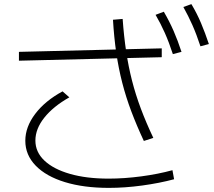

<svg xmlns="http://www.w3.org/2000/svg" viewBox="-20 -875 1040 933"><path d="M509 38Q387 38 295.5 10Q204 -18 153.5 -70Q103 -122 103 -191Q103 -258 151 -321.5Q199 -385 284 -431L317 -402Q239 -358 195.5 -303.5Q152 -249 152 -192Q152 -136 196 -94.5Q240 -53 320 -30Q400 -7 508 -7Q584 -7 666.5 -18Q749 -29 818 -48L826 -4Q755 15 671 26.5Q587 38 509 38ZM679 -190Q644 -265 618 -334Q592 -403 574 -473Q556 -543 545 -618.5Q534 -694 529 -779L576 -783Q582 -699 593 -625.5Q604 -552 621.5 -483.5Q639 -415 664.5 -347Q690 -279 725 -205ZM766 -597 72 -580V-623L766 -640ZM820 -612Q801 -670 781 -715Q761 -760 736 -803L776 -818Q803 -772 823.5 -725Q844 -678 862 -623ZM954 -650Q935 -708 915 -753Q895 -798 871 -841L910 -855Q937 -810 957 -762.5Q977 -715 995 -661Z"/></svg>

Font: M PLUS 1 Code Light
Style: Regular
Weight: 300
Designer: Coji Morishita
Foundry: UNDERFOREST DESIGN
Version: Version 1.002